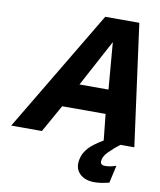

<svg xmlns="http://www.w3.org/2000/svg" viewBox="-101 -796 927 1115"><g transform="rotate(10 363.0 -238.5)"><path d="M612 229Q566 240 532 240Q474 240 443 207Q412 174 425 120Q432 86 461 54Q484 28 544 -8L528 -162H272L181 0H0L428 -717H629L726 0H644Q613 23 580 56Q556 80 551 104Q544 136 577 136Q604 136 632 127L642 124L619 227ZM349 -304H520L497 -580Z"/></g></svg>

Font: Passageway
Style: BdIt
Weight: 700
Foundry: Ascender Corporation
Version: Version 1.11